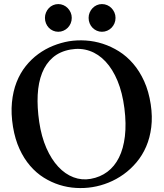

<svg xmlns="http://www.w3.org/2000/svg" viewBox="-20 -924 811 951"><path d="M335.4 -835.4Q335.4 -820.8 330.1 -808.3Q324.7 -795.9 315.7 -786.6Q306.6 -777.3 294.4 -772Q282.2 -766.6 268.6 -766.6Q254.9 -766.6 242.7 -772Q230.5 -777.3 221.7 -786.6Q212.9 -795.9 207.8 -808.3Q202.6 -820.8 202.6 -835.4Q202.6 -849.6 207.8 -861.8Q212.9 -874 221.7 -883.5Q230.5 -893.1 242.7 -898.4Q254.9 -903.8 268.6 -903.8Q282.2 -903.8 294.4 -898.4Q306.6 -893.1 315.7 -883.5Q324.7 -874 330.1 -861.8Q335.4 -849.6 335.4 -835.4ZM552.2 -835.4Q552.2 -820.8 546.9 -808.3Q541.5 -795.9 532.5 -786.6Q523.4 -777.3 511.2 -772Q499 -766.6 484.9 -766.6Q471.2 -766.6 459.2 -772Q447.3 -777.3 438.2 -786.6Q429.2 -795.9 424.1 -808.3Q418.9 -820.8 418.9 -835.4Q418.9 -849.6 424.1 -861.8Q429.2 -874 438.2 -883.5Q447.3 -893.1 459.2 -898.4Q471.2 -903.8 484.9 -903.8Q499 -903.8 511.2 -898.4Q523.4 -893.1 532.5 -883.5Q541.5 -874 546.9 -861.8Q552.2 -849.6 552.2 -835.4ZM726.6 -407.2Q735.8 -346.2 729.2 -293.7Q722.7 -241.2 703.9 -197.8Q685.1 -154.3 656 -119.9Q627 -85.4 591.8 -60.3Q556.6 -35.2 517.1 -19.3Q477.5 -3.4 437.5 2.9Q397.9 9.3 356.2 6.8Q314.5 4.4 274.2 -8.3Q233.9 -21 196.8 -44.2Q159.7 -67.4 129.2 -102.8Q98.6 -138.2 76.7 -186Q54.7 -233.9 44.4 -295.4Q33.7 -361.3 39.1 -416.5Q44.4 -471.7 62 -516.6Q79.6 -561.5 107.4 -596.4Q135.3 -631.3 169.7 -656.5Q204.1 -681.6 243.2 -697.3Q282.2 -712.9 321.8 -719.7Q361.8 -726.1 404.5 -723.4Q447.3 -720.7 489 -707.3Q530.8 -693.8 569.3 -669.7Q607.9 -645.5 639.6 -608.6Q671.4 -571.8 694.1 -521.7Q716.8 -471.7 726.6 -407.2ZM429.2 -38.1Q476.1 -46.4 511.7 -73Q547.4 -99.6 569.3 -143.6Q591.3 -187.5 598.6 -248.8Q606 -310.1 596.2 -387.7Q586.4 -464.8 562.3 -523.2Q538.1 -581.5 502.9 -619.1Q467.8 -656.7 423.6 -672.1Q379.4 -687.5 329.6 -678.7Q276.9 -669.4 241.9 -639.4Q207 -609.4 188.5 -562.5Q169.9 -515.6 166.7 -454.1Q163.6 -392.6 174.3 -319.8Q185.1 -247.1 209.7 -190.9Q234.4 -134.8 268.6 -98.1Q302.7 -61.5 344 -45.9Q385.3 -30.3 429.2 -38.1Z"/></svg>

Font: VarendraSemibold
Style: Regular
Weight: 600
Designer: Jacob Thomas
Foundry: Bangla Type Foundry
Version: Version 1.008